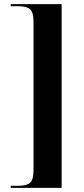

<svg xmlns="http://www.w3.org/2000/svg" viewBox="-20 -780 404 928"><path d="M32 128V118H71Q108 118 125 103.5Q142 89 142 43V-675Q142 -721 125 -735.5Q108 -750 71 -750H32V-760H278V128Z"/></svg>

Font: Noto Serif Display Condensed
Style: Bold
Weight: 700
Width: 3
Designer: Monotype Design Team
Foundry: Monotype Imaging Inc.
Version: Version 2.009